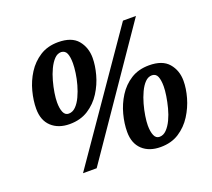

<svg xmlns="http://www.w3.org/2000/svg" viewBox="-124 -885 1165 1057"><g transform="rotate(-20 458.5 -357.0)"><path d="M220 -279Q154 -279 114 -316Q74 -353 74 -421Q74 -469 88 -522.5Q102 -576 131 -621.5Q160 -667 205 -696Q250 -725 312 -725Q391 -725 426.5 -682.5Q462 -640 462 -579Q462 -535 448 -483Q434 -431 404.5 -384.5Q375 -338 329 -308.5Q283 -279 220 -279ZM195 0 689 -714H765L275 0ZM234 -335Q257 -335 275.5 -353.5Q294 -372 308 -402Q322 -432 331.5 -466Q341 -500 345.5 -532.5Q350 -565 350 -588Q350 -625 341.5 -645.5Q333 -666 310 -668Q287 -668 269 -649Q251 -630 237 -600.5Q223 -571 213.5 -536.5Q204 -502 199 -470Q194 -438 194 -415Q194 -379 203.5 -357Q213 -335 234 -335ZM647 11Q580 11 540.5 -26Q501 -63 501 -130Q501 -179 515 -232Q529 -285 558 -331Q587 -377 632 -405.5Q677 -434 739 -434Q817 -434 853 -392Q889 -350 889 -289Q889 -244 874.5 -192.5Q860 -141 830.5 -94.5Q801 -48 755.5 -18.5Q710 11 647 11ZM660 -44Q683 -44 701.5 -63Q720 -82 734 -111.5Q748 -141 757 -175.5Q766 -210 771 -242.5Q776 -275 776 -298Q776 -334 767.5 -355Q759 -376 736 -377Q713 -377 695 -358.5Q677 -340 663 -310Q649 -280 639.5 -246Q630 -212 625 -179.5Q620 -147 620 -125Q620 -89 629.5 -66.5Q639 -44 660 -44Z"/></g></svg>

Font: Noto Serif ExtraBold
Style: Italic
Weight: 800
Italic angle: -12°
Designer: Monotype Design Team
Foundry: Monotype Imaging Inc.
Version: Version 2.013